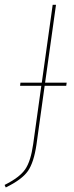

<svg xmlns="http://www.w3.org/2000/svg" viewBox="-44 -701 316 817"><path d="M239.7 -349.1 237.8 -335.9H146L111.3 -86.4Q100.1 -9.3 74.5 27.1Q48.8 63.5 -19.5 96.7L-24.4 85.9Q39.1 54.2 63 19.8Q86.9 -14.6 97.2 -87.9L131.8 -335.9H41.5L43 -349.1H133.8L180.2 -680.7H194.3L147.9 -349.1Z"/></svg>

Font: Fira Sans Compressed Hair
Style: Italic
Weight: 100
Width: 3
Italic angle: -8°
Designer: Carrois Corporate & Edenspiekermann AG
Foundry: Carrois Corporate GbR & Edenspiekermann AG
Version: Version 4.203;PS 004.203;hotconv 1.0.88;makeotf.lib2.5.64775